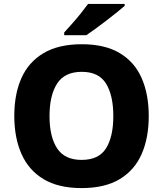

<svg xmlns="http://www.w3.org/2000/svg" viewBox="-20 -951 834 981"><path d="M740 -358Q740 -247 704 -164.5Q668 -82 592 -36Q516 10 397 10Q278 10 202 -36Q126 -82 89.5 -165Q53 -248 53 -359Q53 -470 89.5 -552Q126 -634 202.5 -679.5Q279 -725 398 -725Q516 -725 592 -679.5Q668 -634 704 -551.5Q740 -469 740 -358ZM233 -358Q233 -253 271.5 -193.5Q310 -134 397 -134Q485 -134 522 -193.5Q559 -253 559 -358Q559 -463 522 -523.5Q485 -584 398 -584Q310 -584 271.5 -523.5Q233 -463 233 -358ZM617 -921Q601 -907 576 -887Q551 -867 522.5 -845Q494 -823 467 -803.5Q440 -784 421 -771H308V-785Q324 -803 347 -828.5Q370 -854 392 -881.5Q414 -909 430 -931H617Z"/></svg>

Font: Noto Sans Meetei Mayek ExtraBold
Style: Regular
Weight: 800
Designer: Monotype Design Team and Neelakash Kshetrimayum
Foundry: Monotype Imaging Inc.
Version: Version 2.002; ttfautohint (v1.8.4.7-5d5b)